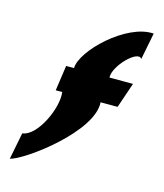

<svg xmlns="http://www.w3.org/2000/svg" viewBox="-130 -853 938 1100"><g transform="rotate(15 338.5 -302.5)"><path d="M451.7 -296H552.7L603.9 -446H464.4C458.9 -514.7 585.8 -642.3 612.7 -596L643.9 -755C481.2 -767.9 254.1 -548.4 254.2 -446H207.3L185.7 -296H224.2C237.6 -204.2 152.4 -17.3 64.3 -8L33.1 151C119.3 131 465 -124.6 451.7 -296Z"/></g></svg>

Font: Blink
Style: Wide
Weight: 400
Designer: Mew Too
Foundry: Cannot Into Space Fonts
Version: Version 001.000